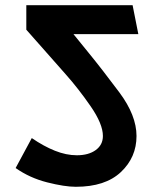

<svg xmlns="http://www.w3.org/2000/svg" viewBox="-20 -700 611 737"><path d="M102 -170Q147 -139 190.5 -121.5Q234 -104 275 -104Q320 -104 347.5 -124Q375 -144 375 -178Q375 -224 328 -292Q281 -360 232 -415L81 -586V-680H489L511 -569H262L318 -500Q372 -434 438 -345.5Q504 -257 504 -178Q504 -96 444 -39.5Q384 17 271 17Q228 17 161 0Q94 -17 40 -55Z"/></svg>

Font: Palanquin Dark
Style: Regular
Weight: 400
Designer: Pria Ravichandran
Version: Version 1.001